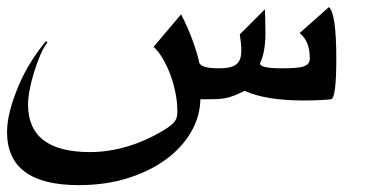

<svg xmlns="http://www.w3.org/2000/svg" viewBox="-20 -357 1072 545"><path d="M934.6 -189.5Q934.6 -77.1 919.4 -75.2Q906.2 -73.7 887.7 -72.8Q869.1 -71.8 841.3 -71.8Q734.9 -71.8 674.3 -99.1Q656.2 -90.3 643.8 -85.4Q631.3 -80.6 619.6 -78.4Q607.9 -76.2 594 -75.7Q580.1 -75.2 559.1 -75.2H548.8Q547.9 -26.9 522.7 17.1Q497.6 61 452.1 94.7Q406.7 128.4 343.5 148.4Q280.3 168.5 203.1 168.5Q0 168.5 0 17.6Q0 -37.6 34.7 -118.2Q50.8 -154.8 70.3 -185.1Q89.8 -215.3 110.4 -240.2L114.7 -236.8Q104 -223.1 94.2 -200.2Q84.5 -177.2 76.7 -152.1Q68.8 -127 64.2 -102.3Q59.6 -77.6 59.6 -60.5Q59.6 74.7 235.4 74.7Q286.6 74.7 339.6 59.3Q392.6 43.9 443.8 13.2Q457.5 4.9 465.3 -1.5Q473.1 -7.8 477.3 -14.2Q481.4 -20.5 482.4 -27.3Q483.4 -34.2 483.4 -43.5Q483.4 -65.4 478.5 -91.3Q473.6 -117.2 464.6 -142.1Q455.6 -167 443.1 -188.7Q430.7 -210.4 416 -224.1L494.1 -316.4Q512.2 -280.8 525.4 -245.8Q538.6 -210.9 545.9 -178.7Q551.3 -163.1 601.1 -163.1Q619.1 -163.1 631.3 -165.8Q643.6 -168.5 651.1 -174.6Q658.7 -180.7 661.9 -190.7Q665 -200.7 665 -214.8Q665 -232.9 660.6 -259.3L731.9 -330.6Q732.4 -320.8 732.9 -302.5Q733.4 -284.2 733.4 -263.2Q733.4 -236.8 729.7 -215.3Q726.1 -193.8 717.8 -177.2Q717.8 -163.1 778.3 -163.1Q802.7 -163.1 818.4 -164.3Q834 -165.5 843 -168.9Q852.1 -172.4 855.7 -177.7Q859.4 -183.1 859.4 -191.4Q859.4 -240.2 830.6 -263.2L913.6 -336.9Q934.6 -319.3 934.6 -189.5Z"/></svg>

Font: XB Khoramshahr
Style: Regular
Weight: 400
Designer: Behnam
Foundry: Irmug
Version: Version 8.005 2009